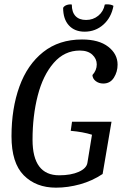

<svg xmlns="http://www.w3.org/2000/svg" viewBox="-20 -857 562 885"><path d="M33 -229Q33 -357 69.5 -458Q106 -559 179 -617Q252 -675 358 -675Q436 -675 479 -641.5Q522 -608 522 -559Q522 -526 505 -499Q488 -472 456 -472Q436 -472 421.5 -483Q407 -494 406 -511Q426 -533 426 -560Q426 -586 405.5 -605Q385 -624 348 -624Q277 -624 227.5 -567Q178 -510 154 -416.5Q130 -323 130 -213Q130 -49 253 -49Q307 -49 343 -65Q379 -81 383 -107L404 -236Q363 -249 306 -254L312 -296H494L453 -55Q405 -23 349 -7.5Q293 8 238 8Q146 8 89.5 -49Q33 -106 33 -229ZM271 -821Q276 -830 288 -834Q300 -838 311 -836Q311 -801 328 -783Q345 -765 377 -765Q409 -765 433 -784.5Q457 -804 463 -836Q466 -837 473 -837Q493 -837 503 -830Q493 -776 456.5 -743.5Q420 -711 370 -711Q324 -711 297.5 -740Q271 -769 271 -821Z"/></svg>

Font: Caladea
Style: Italic
Weight: 400
Italic angle: -9°
Designer: Carolina Giovagnoli and Andres Torresi
Foundry: Carolina Giovagnoli & Andres Torresi
Version: Version 1.001